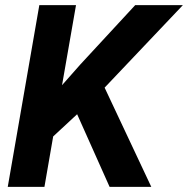

<svg xmlns="http://www.w3.org/2000/svg" viewBox="-20 -731 735 751"><path d="M408.7 0 281.7 -284.2 188 -197.3 153.8 0H10.3L133.8 -710.9H277.3L222.7 -397.9L294.4 -479L508.8 -710.9H695.3L389.2 -388.2L571.8 0Z"/></svg>

Font: Mardoto
Style: Bold Italic
Weight: 700
Italic angle: -12°
Designer: Christian Robertson, Vahan Hovhannisyan
Foundry: Google
Version: Version 1.000